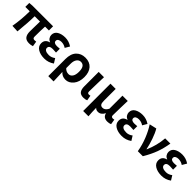

<svg xmlns="http://www.w3.org/2000/svg" viewBox="356 -2077 3782 3782"><g transform="rotate(45 2246.5 -186.5)"><path d="M580.1 13.7Q498 13.7 461.9 -31.7Q425.8 -77.1 425.8 -164.1Q425.8 -182.6 427.7 -286.1Q429.7 -389.6 430.7 -443.4H282.2Q282.2 -291 252.9 7.8L105.5 0Q144.5 -218.8 144.5 -443.4H21.5V-552.7L103.5 -559.6H678.7V-443.4H571.3Q564.5 -336.9 564.5 -157.2Q564.5 -128.9 576.7 -117.7Q588.9 -106.4 615.2 -106.4Q624 -106.4 657.2 -110.4L674.8 -2Q631.8 13.7 580.1 13.7Z M1002.9 13.7Q892.6 13.7 820.3 -31.7Q748 -77.1 748 -158.2Q748 -263.7 859.4 -292V-296.9Q818.4 -309.6 795.9 -343.8Q773.4 -377.9 773.4 -416Q773.4 -494.1 839.8 -534.2Q906.2 -574.2 1005.9 -574.2Q1108.4 -574.2 1196.3 -514.6L1140.6 -419.9Q1083 -460 1012.7 -460Q969.7 -460 943.4 -442.9Q917 -425.8 917 -396.5Q917 -335.9 1008.8 -335.9Q1018.6 -335.9 1085 -340.8V-234.4Q1004.9 -239.3 991.2 -239.3Q892.6 -239.3 892.6 -171.9Q892.6 -137.7 925.3 -118.2Q958 -98.6 1018.6 -98.6Q1088.9 -98.6 1150.4 -146.5L1209 -52.7Q1117.2 13.7 1002.9 13.7Z M1305.7 201.2V-273.4Q1305.7 -421.9 1377.9 -498Q1450.2 -574.2 1567.4 -574.2Q1688.5 -574.2 1755.9 -498.5Q1823.2 -422.9 1823.2 -289.1Q1823.2 -151.4 1754.9 -68.8Q1686.5 13.7 1591.8 13.7Q1500 13.7 1443.4 -53.7Q1452.1 142.6 1453.1 201.2ZM1558.6 -107.4Q1609.4 -107.4 1641.6 -153.3Q1673.8 -199.2 1673.8 -287.1Q1673.8 -453.1 1562.5 -453.1Q1510.7 -453.1 1477.5 -407.7Q1444.3 -362.3 1444.3 -283.2V-160.2Q1491.2 -107.4 1558.6 -107.4Z M2093.8 13.7Q2014.6 13.7 1981.9 -30.3Q1949.2 -74.2 1949.2 -159.2V-559.6H2096.7Q2095.7 -524.4 2091.3 -369.1Q2086.9 -213.9 2086.9 -152.3Q2086.9 -127 2097.7 -116.7Q2108.4 -106.4 2131.8 -106.4Q2148.4 -106.4 2166 -112.3L2184.6 -3.9Q2144.5 13.7 2093.8 13.7Z M2277.3 201.2V-559.6H2422.9V-228.5Q2422.9 -166 2441.4 -139.2Q2460 -112.3 2501 -112.3Q2534.2 -112.3 2560.1 -130.9Q2585.9 -149.4 2611.3 -195.3V-559.6H2758.8Q2757.8 -524.4 2753.4 -369.1Q2749 -213.9 2749 -152.3Q2749 -106.4 2796.9 -106.4Q2814.5 -106.4 2832 -112.3L2849.6 -3.9Q2810.5 13.7 2759.8 13.7Q2648.4 13.7 2627 -84H2624Q2576.2 8.8 2494.1 8.8Q2440.4 8.8 2414.1 -25.4Q2415 87.9 2424.8 201.2Z M3160.2 13.7Q3049.8 13.7 2977.5 -31.7Q2905.3 -77.1 2905.3 -158.2Q2905.3 -263.7 3016.6 -292V-296.9Q2975.6 -309.6 2953.1 -343.8Q2930.7 -377.9 2930.7 -416Q2930.7 -494.1 2997.1 -534.2Q3063.5 -574.2 3163.1 -574.2Q3265.6 -574.2 3353.5 -514.6L3297.9 -419.9Q3240.2 -460 3169.9 -460Q3127 -460 3100.6 -442.9Q3074.2 -425.8 3074.2 -396.5Q3074.2 -335.9 3166 -335.9Q3175.8 -335.9 3242.2 -340.8V-234.4Q3162.1 -239.3 3148.4 -239.3Q3049.8 -239.3 3049.8 -171.9Q3049.8 -137.7 3082.5 -118.2Q3115.2 -98.6 3175.8 -98.6Q3246.1 -98.6 3307.6 -146.5L3366.2 -52.7Q3274.4 13.7 3160.2 13.7Z M3738.3 0H3598.6Q3573.2 -149.4 3517.1 -290.5Q3460.9 -431.6 3389.6 -540L3539.1 -574.2Q3585.9 -498 3628.4 -375.5Q3670.9 -252.9 3691.4 -150.4H3696.3Q3784.2 -347.7 3800.8 -559.6H3946.3Q3920.9 -406.2 3874 -277.8Q3827.1 -149.4 3738.3 0Z M4264.6 13.7Q4154.3 13.7 4082 -31.7Q4009.8 -77.1 4009.8 -158.2Q4009.8 -263.7 4121.1 -292V-296.9Q4080.1 -309.6 4057.6 -343.8Q4035.2 -377.9 4035.2 -416Q4035.2 -494.1 4101.6 -534.2Q4168 -574.2 4267.6 -574.2Q4370.1 -574.2 4458 -514.6L4402.3 -419.9Q4344.7 -460 4274.4 -460Q4231.4 -460 4205.1 -442.9Q4178.7 -425.8 4178.7 -396.5Q4178.7 -335.9 4270.5 -335.9Q4280.3 -335.9 4346.7 -340.8V-234.4Q4266.6 -239.3 4252.9 -239.3Q4154.3 -239.3 4154.3 -171.9Q4154.3 -137.7 4187 -118.2Q4219.7 -98.6 4280.3 -98.6Q4350.6 -98.6 4412.1 -146.5L4470.7 -52.7Q4378.9 13.7 4264.6 13.7Z"/></g></svg>

Font: Gen Shin Gothic Bold
Style: Bold
Weight: 700
Designer: [Source Han Sans]
Ryoko NISHIZUKA  (kana & ideographs); Paul D. Hunt (Latin, Greek & Cyrillic); Wenlong ZHANG  (bopomofo
Version: Version 1.002.20150607